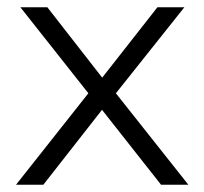

<svg xmlns="http://www.w3.org/2000/svg" viewBox="-20 -507 561 527"><path d="M24 0 236 -268V-234L36 -487H110L269 -283H252L412 -487H486L287 -237V-265L497 0H422L251 -217H269L99 0Z"/></svg>

Font: Nunito Sans 11pt Light
Style: Regular
Weight: 300
Version: Version 3.101;gftools[0.9.27]